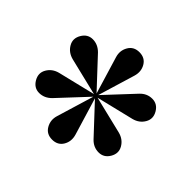

<svg xmlns="http://www.w3.org/2000/svg" viewBox="-95 -825 677 677"><g transform="rotate(-45 243.0 -486.5)"><path d="M251 -491 243 -496 277 -636Q284 -663 306.5 -676Q329 -689 353 -675Q377 -661 377 -635.5Q377 -610 357 -590ZM133 -299Q109 -313 109 -339Q109 -365 129 -384L235 -483L243 -478L209 -338Q202 -311 179.5 -298Q157 -285 133 -299ZM96 -441Q69 -433 47 -446Q25 -459 25 -487Q25 -515 47.5 -528Q70 -541 96 -533L235 -491V-483ZM353 -299Q329 -285 306.5 -298Q284 -311 277 -338L243 -478L251 -483L357 -384Q377 -365 377 -339Q377 -313 353 -299ZM243 -478 235 -483V-491L243 -496L251 -491V-483ZM235 -491 129 -590Q109 -610 109 -635.5Q109 -661 133 -675Q157 -689 179.5 -676Q202 -663 209 -636L243 -496ZM390 -441 251 -483V-491L390 -533Q416 -541 438.5 -528Q461 -515 461 -487Q461 -459 439 -446Q417 -433 390 -441Z"/></g></svg>

Font: Brygada 1918
Style: Regular
Weight: 400
Designer: Mateusz Machalski | Borys Kosmynka | Przemek Hoffer
Foundry: NIEPODLEGLA 2018
Version: Version 3.006